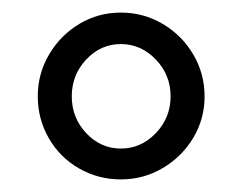

<svg xmlns="http://www.w3.org/2000/svg" viewBox="-20 -727 385 305"><path d="M40 -574Q40 -610 58 -640.5Q76 -671 106 -689Q136 -707 172 -707Q208 -707 238.5 -689Q269 -671 287 -640.5Q305 -610 305 -574Q305 -538 287 -508Q269 -478 238.5 -460Q208 -442 172 -442Q136 -442 105.5 -459.5Q75 -477 57.5 -507.5Q40 -538 40 -574ZM251 -574Q251 -608 227.5 -632.5Q204 -657 172 -657Q140 -657 117 -632.5Q94 -608 94 -574Q94 -540 117 -515.5Q140 -491 172 -491Q204 -491 227.5 -515.5Q251 -540 251 -574Z"/></svg>

Font: Asap-Medium
Style: Regular
Weight: 500
Designer: Pablo Cosgaya
Foundry: Omnibus-Type
Version: Version 2.000; ttfautohint (v1.8)